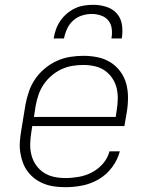

<svg xmlns="http://www.w3.org/2000/svg" viewBox="-20 -770 640 798"><path d="M252 8Q229 8 206.5 5Q184 2 163.5 -6Q143 -14 126 -26.5Q109 -39 96 -56Q83 -73 75.5 -93Q68 -113 64.5 -135Q61 -157 62.5 -180Q64 -203 68 -226L86 -336Q91 -363 100.5 -390.5Q110 -418 126.5 -442Q143 -466 166.5 -485.5Q190 -505 216.5 -517Q243 -529 271 -533.5Q299 -538 327 -538Q357 -538 386 -532Q415 -526 439 -511Q463 -496 480 -473Q497 -450 504.5 -422.5Q512 -395 512 -364.5Q512 -334 507 -304L497 -246H114L110 -219Q106 -195 105.5 -171Q105 -147 111 -124.5Q117 -102 130 -83.5Q143 -65 162 -52.5Q181 -40 204 -35Q227 -30 252 -30Q279 -30 307.5 -35Q336 -40 362 -53.5Q388 -67 408 -90Q428 -113 435 -141H478Q469 -106 446 -75Q423 -44 390.5 -25Q358 -6 322.5 1Q287 8 252 8ZM461 -284 465 -311Q469 -335 469.5 -359Q470 -383 464.5 -405Q459 -427 446 -446Q433 -465 414.5 -477.5Q396 -490 373 -495Q350 -500 326 -500Q326 -500 326 -500Q326 -500 326 -500Q302 -500 279 -496Q256 -492 234 -481.5Q212 -471 193 -454.5Q174 -438 160.5 -417.5Q147 -397 139.5 -374.5Q132 -352 128 -329L121 -284ZM203 -610Q206 -629 212.5 -647.5Q219 -666 230.5 -683Q242 -700 258 -713.5Q274 -727 292 -735.5Q310 -744 329.5 -747Q349 -750 368 -750Q396 -750 422.5 -741.5Q449 -733 466 -713.5Q483 -694 487 -666Q491 -638 486 -610H443Q447 -630 444.5 -650Q442 -670 430.5 -684.5Q419 -699 400 -705.5Q381 -712 362 -712Q341 -712 320.5 -705.5Q300 -699 284 -684.5Q268 -670 259 -650.5Q250 -631 246 -610Z"/></svg>

Font: Iosevka Curly XLtExObl
Style: Regular
Weight: 200
Width: 7
Italic angle: -9°
Monospace: yes
Designer: Belleve Invis
Foundry: Belleve Invis
Version: Version 11.0.1; ttfautohint (v1.8.3)